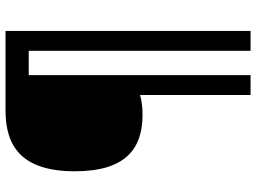

<svg xmlns="http://www.w3.org/2000/svg" viewBox="-136 -664 927 695"><g transform="rotate(-90 327.5 -316.5)"><path d="M563 127V-760H275C144 -760 55 -700 55 -509C55 -326 136 -264 260 -264C286 -264 311 -267 331 -273V127H403V-676H491V127Z"/></g></svg>

Font: Noto Sans Thaana SemiBold
Style: Regular
Weight: 600
Designer: David Williams
Foundry: Google Inc.
Version: Version 3.001